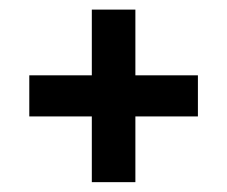

<svg xmlns="http://www.w3.org/2000/svg" viewBox="-20 -474 462 390"><path d="M166.5 -104V-237.5H39.5V-321H166.5V-454.5H255V-321H382V-237.5H255V-104Z"/></svg>

Font: Cabin SemiCondensedMedium
Style: Regular
Weight: 500
Width: 4
Designer: Pablo Impallari
Foundry: Pablo Impallari. http://www.impallari.com Igino Marini. http://www.ikern.com
Version: Version 3.001